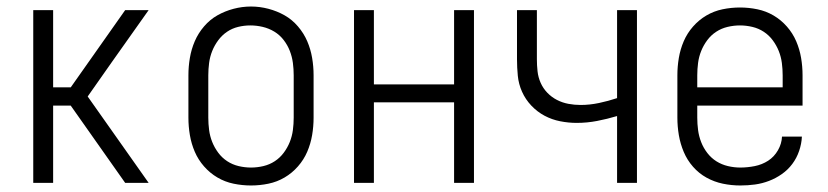

<svg xmlns="http://www.w3.org/2000/svg" viewBox="-20 -561 2540 589"><path d="M82 0V-530H143V-293H197L364 -530H436L322 -369L249 -265L436 0H364L197 -237H143V0Z M750 8Q723 8 696.5 2.5Q670 -3 647 -16.5Q624 -30 606 -50.5Q588 -71 577.5 -95.5Q567 -120 562.5 -146.5Q558 -173 558 -200V-330Q558 -357 562.5 -383.5Q567 -410 577.5 -434.5Q588 -459 606 -480Q624 -501 647 -514Q670 -527 696.5 -534Q723 -541 750 -541Q777 -541 803.5 -534Q830 -527 853 -514Q876 -501 894 -480Q912 -459 922.5 -434.5Q933 -410 937.5 -383.5Q942 -357 942 -330V-200Q942 -173 937.5 -146.5Q933 -120 922.5 -95.5Q912 -71 894 -50.5Q876 -30 853 -16.5Q830 -3 803.5 2.5Q777 8 750 8ZM750 -47Q769 -47 788 -51.5Q807 -56 823 -66.5Q839 -77 850.5 -92.5Q862 -108 869 -125.5Q876 -143 878.5 -162Q881 -181 881 -200V-330Q881 -349 878.5 -368Q876 -387 869 -405Q862 -423 850 -438.5Q838 -454 821.5 -464Q805 -474 786 -478.5Q767 -483 748 -483Q729 -483 710.5 -478.5Q692 -474 676.5 -463.5Q661 -453 649.5 -437.5Q638 -422 631 -404.5Q624 -387 621.5 -368Q619 -349 619 -330V-200Q619 -181 621.5 -162Q624 -143 631 -125.5Q638 -108 649.5 -92.5Q661 -77 677 -66.5Q693 -56 712 -51.5Q731 -47 750 -47Z M1066 0V-530H1127V-302H1373V-530H1434V0H1373V-247H1127V0Z M1873 0V-205Q1843 -196 1812 -190Q1781 -184 1749 -184Q1724 -184 1698.5 -189Q1673 -194 1650.5 -206Q1628 -218 1610 -237Q1592 -256 1581.5 -279.5Q1571 -303 1568.5 -328.5Q1566 -354 1566 -379V-530H1627V-379Q1627 -361 1629 -342.5Q1631 -324 1638.5 -307Q1646 -290 1659 -276.5Q1672 -263 1688.5 -254.5Q1705 -246 1723.5 -242.5Q1742 -239 1761 -239Q1789 -239 1817.5 -245Q1846 -251 1873 -260V-530H1934V0Z M2251 8Q2224 8 2197.5 2.5Q2171 -3 2147.5 -16Q2124 -29 2106 -49.5Q2088 -70 2077.5 -95Q2067 -120 2062.5 -146.5Q2058 -173 2058 -200V-330Q2058 -357 2062.5 -383.5Q2067 -410 2077.5 -434.5Q2088 -459 2106 -479.5Q2124 -500 2147 -513.5Q2170 -527 2196.5 -532.5Q2223 -538 2250 -538Q2277 -538 2303.5 -532.5Q2330 -527 2353 -513.5Q2376 -500 2394 -479.5Q2412 -459 2422.5 -434.5Q2433 -410 2437.5 -383.5Q2442 -357 2442 -330V-237H2119V-200Q2119 -181 2121.5 -162Q2124 -143 2131 -125Q2138 -107 2150 -91.5Q2162 -76 2178 -66Q2194 -56 2213 -51.5Q2232 -47 2251 -47Q2273 -47 2295.5 -51.5Q2318 -56 2336.5 -68Q2355 -80 2366.5 -100Q2378 -120 2379 -142H2440Q2439 -120 2431.5 -98Q2424 -76 2410.5 -58Q2397 -40 2378.5 -27Q2360 -14 2339 -6Q2318 2 2296 5Q2274 8 2251 8ZM2381 -293V-330Q2381 -349 2378.5 -368Q2376 -387 2369 -404.5Q2362 -422 2350.5 -437.5Q2339 -453 2323 -463.5Q2307 -474 2288 -478.5Q2269 -483 2250 -483Q2231 -483 2212 -478.5Q2193 -474 2177 -463.5Q2161 -453 2149.5 -437.5Q2138 -422 2131 -404.5Q2124 -387 2121.5 -368Q2119 -349 2119 -330V-293Z"/></svg>

Font: Iosevka Term Light
Style: Regular
Weight: 300
Monospace: yes
Designer: Belleve Invis
Foundry: Belleve Invis
Version: Version 9.0.1; ttfautohint (v1.8.3)